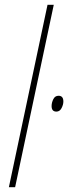

<svg xmlns="http://www.w3.org/2000/svg" viewBox="-20 -780 284 800"><path d="M43 0 204 -760H178L17 0ZM244 -357Q244 -381 224 -381Q209 -381 202 -366.5Q195 -352 195 -338Q195 -315 215 -315Q229 -315 236.5 -329.5Q244 -344 244 -357Z"/></svg>

Font: Noto Sans Display SemiCondensed Thin
Style: Italic
Weight: 250
Width: 4
Designer: Monotype Design team
Foundry: Monotype Imaging Inc.
Version: 1.000